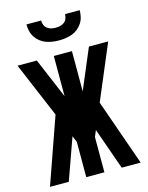

<svg xmlns="http://www.w3.org/2000/svg" viewBox="-138 -1040 870 1125"><g transform="rotate(-15 297.0 -477.5)"><path d="M457 0 368 -252 352 -214V0H242V-214L226 -252L136 0H22L163 -401L22 -735H139L242 -491V-735H352V-491L455 -735H572L431 -401L572 0ZM296 -815Q276 -815 256 -818Q236 -821 217 -828Q198 -835 182 -848Q166 -861 155 -878Q144 -895 139.5 -915Q135 -935 135 -955H224Q224 -941 229 -928Q234 -915 245 -906.5Q256 -898 269.5 -895Q283 -892 296 -892Q310 -892 323.5 -895Q337 -898 348 -906.5Q359 -915 364 -928Q369 -941 369 -955H458Q458 -935 453.5 -915Q449 -895 438 -878Q427 -861 411 -848Q395 -835 376 -828Q357 -821 337 -818Q317 -815 296 -815Z"/></g></svg>

Font: Iosevka QP
Style: Bold
Weight: 700
Designer: Belleve Invis
Foundry: Belleve Invis
Version: Version 20.0.0; ttfautohint (v1.8.4)